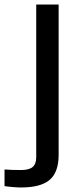

<svg xmlns="http://www.w3.org/2000/svg" viewBox="-106 -620 332 848"><path d="M-13 208Q-28.5 208 -49.2 206.2Q-70 204.5 -86 202V128.5Q-54.5 131 -13.5 131Q22 131 38 117.8Q54 104.5 54 74.5V-600H153V65.5Q152.5 141.5 113 174.8Q73.5 208 -13 208Z"/></svg>

Font: Big Shoulders Stencil Text SemiBold
Style: Regular
Weight: 600
Designer: Patric King
Foundry: XO Type Co
Version: Version 1.000